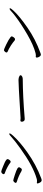

<svg xmlns="http://www.w3.org/2000/svg" viewBox="1160 -1860 680 3040"><g transform="rotate(-90 1500.0 -340.0)"><path d="M358 -401Q374 -389 371 -373L366 -363Q362 -353 353 -343.5Q344 -334 334 -334Q324 -334 313 -339Q236 -385 145 -413Q122 -420 124.5 -433Q127 -446 140 -458Q153 -470 163.5 -470Q174 -470 251.5 -445Q329 -420 358 -401ZM135 -96 147 -94H154Q176 -94 193 -100Q391 -157 665 -354Q795 -447 857 -505Q888 -534 899 -534Q910 -534 907.5 -522Q905 -510 867 -468Q779 -370 612 -250Q413 -108 198 -28Q176 -20 166 -20Q139 -20 121 -65Q114 -84 115.5 -90Q117 -96 124 -96ZM279 -604Q259 -611 263 -627Q265 -638 277 -649Q289 -660 303.5 -660Q318 -660 389 -630Q465 -601 490 -579Q503 -569 500.5 -556Q498 -543 485 -527Q472 -511 460.5 -511Q449 -511 436.5 -522.5Q424 -534 377.5 -560Q331 -586 279 -604Z M1111 -357 1148 -354H1152Q1294 -362 1446.5 -372Q1599 -382 1753 -387H1756Q1790 -387 1818 -371Q1831 -363 1828.5 -350.5Q1826 -338 1807.5 -329Q1789 -320 1772 -320Q1494 -318 1158 -290Q1152 -289 1147 -289H1129Q1116 -289 1106 -300Q1096 -311 1094 -323.5Q1092 -336 1093 -341Q1096 -357 1111 -357Z M2124 -114 2146 -112Q2160 -112 2178 -117Q2304 -149 2474.5 -248Q2645 -347 2764 -438Q2816 -477 2841.5 -502.5Q2867 -528 2879 -528Q2891 -528 2890 -519Q2887 -505 2850 -465Q2765 -372 2582.5 -245.5Q2400 -119 2187 -42Q2166 -33 2153.5 -33Q2141 -33 2130 -46Q2119 -59 2113 -75.5Q2107 -92 2109 -103Q2111 -114 2124 -114ZM2198 -598Q2214 -618 2227 -618Q2240 -618 2317.5 -580.5Q2395 -543 2432 -513Q2446 -503 2443.5 -491Q2441 -479 2427.5 -460.5Q2414 -442 2400 -442Q2386 -442 2377 -450Q2356 -470 2299 -508Q2240 -545 2205 -558Q2187 -566 2189.5 -579Q2192 -592 2198 -598Z"/></g></svg>

Font: LXGW Bright GB
Style: Italic
Weight: 400
Italic angle: -12°
Designer: Christian Thalmann (Catharsis Fonts)
Foundry: LXGW / Christian Thalmann (Catharsis Fonts) / Fontworks Inc.
Version: Version 5.510